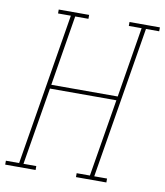

<svg xmlns="http://www.w3.org/2000/svg" viewBox="-120 -803 748 871"><g transform="rotate(10 254.5 -367.5)"><path d="M-37 0V-18H24L139 -717H80V-735H220V-717H159L106 -393H412L465 -717H406V-735H546V-717H485L370 -18H429V0H289V-18H350L409 -375H103L44 -18H103V0Z"/></g></svg>

Font: Iosevka Curly Slab Thin
Style: Italic
Weight: 100
Italic angle: -9°
Monospace: yes
Designer: Belleve Invis
Foundry: Belleve Invis
Version: Version 22.1.2; ttfautohint (v1.8.4)